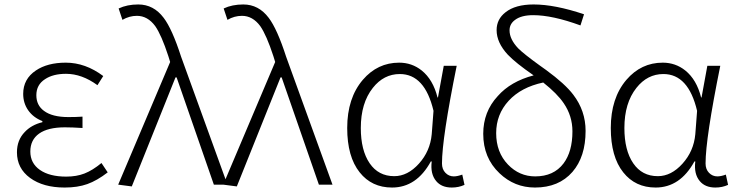

<svg xmlns="http://www.w3.org/2000/svg" viewBox="-20 -828 3305 861"><path d="M270 13Q174 13 115 -30Q56 -73 56 -145Q56 -200 91 -236Q121 -268 170 -280V-285Q129 -301 106 -334Q84 -366 84 -407Q84 -474 141 -512Q193 -547 275 -547Q363 -547 443 -487L417 -446Q347 -497 276 -497Q218 -497 182 -473Q143 -448 143 -401Q143 -356 177 -331Q214 -303 287 -303Q323 -303 350 -305V-254Q304 -257 271 -257Q195 -257 155.5 -229Q116 -201 116 -148.5Q116 -96 159 -66Q202 -36 277 -36Q323 -36 359 -50Q395 -64 435 -97L463 -55Q415 -18 371.5 -2.5Q328 13 270 13Z M571 8 510 0 743 -550 735 -576Q704 -671 676 -711Q642 -757 594 -757Q560 -757 529 -739L512 -790Q550 -808 600 -808Q669 -808 714 -748Q752 -698 792 -574L896 -287L1000 0H939L772 -481H767Z M1042 8 981 0 1214 -550 1206 -576Q1175 -671 1147 -711Q1113 -757 1065 -757Q1031 -757 1000 -739L983 -790Q1021 -808 1071 -808Q1140 -808 1185 -748Q1223 -698 1263 -574L1367 -287L1471 0H1410L1243 -481H1238Z M1738 13Q1647 13 1593 -55Q1537 -125 1537 -254Q1537 -388 1607 -470Q1673 -547 1770 -547Q1827 -547 1871 -512Q1922 -471 1942 -391H1944L1957 -462L1970 -533H2028Q1962 -207 1962 -95Q1962 -69 1977.5 -53Q1993 -37 2015 -37Q2031 -37 2053 -45L2063 1Q2037 13 2006 13Q1960 13 1936 -16Q1909 -48 1916 -104H1912Q1848 13 1738 13ZM1748 -38Q1808 -38 1858.5 -94Q1909 -150 1916 -226L1920 -278L1924 -331Q1885 -496 1773 -496Q1701 -496 1652 -434Q1598 -366 1598 -254Q1598 -154 1637.5 -96Q1677 -38 1748 -38Z M2379 13Q2287 13 2220 -51Q2147 -120 2147 -228Q2147 -327 2212 -397Q2270 -463 2373 -490Q2292 -546 2257 -583Q2207 -637 2207 -693Q2207 -742 2247 -773Q2291 -808 2373 -808Q2468 -808 2599 -764L2583 -714Q2457 -760 2371 -760Q2318 -760 2290 -739Q2265 -721 2265 -692Q2265 -652 2304 -611Q2329 -586 2401 -534Q2420 -521 2429 -514Q2514 -452 2551 -403Q2606 -331 2606 -241Q2606 -125 2547 -57Q2486 13 2379 13ZM2380 -37Q2463 -37 2507 -95Q2547 -148 2547 -239Q2547 -308 2508 -365Q2479 -408 2416 -458Q2317 -437 2261 -376Q2205 -315 2205 -231Q2205 -145 2258 -90Q2309 -37 2380 -37Z M2920 13Q2829 13 2775 -55Q2719 -125 2719 -254Q2719 -388 2789 -470Q2855 -547 2952 -547Q3009 -547 3053 -512Q3104 -471 3124 -391H3126L3139 -462L3152 -533H3210Q3144 -207 3144 -95Q3144 -69 3159.5 -53Q3175 -37 3197 -37Q3213 -37 3235 -45L3245 1Q3219 13 3188 13Q3142 13 3118 -16Q3091 -48 3098 -104H3094Q3030 13 2920 13ZM2930 -38Q2990 -38 3040.5 -94Q3091 -150 3098 -226L3102 -278L3106 -331Q3067 -496 2955 -496Q2883 -496 2834 -434Q2780 -366 2780 -254Q2780 -154 2819.5 -96Q2859 -38 2930 -38Z"/></svg>

Font: GenSekiGothic TW L
Style: Regular
Weight: 300
Version: Version 1.501;PS 1;hotconv 16.6.51;makeotf.lib2.5.65220